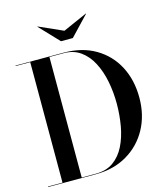

<svg xmlns="http://www.w3.org/2000/svg" viewBox="-134 -1043 990 1145"><g transform="rotate(-15 361.0 -470.5)"><path d="M354.8 -875 504.1 -941 505.8 -940 391.8 -820H318.8L204.8 -940L206.8 -941ZM315.2 0H19.2V-3H109.2V-747H19.2V-750H315.2Q429.8 -750 512.2 -701.4Q594.6 -652.9 638.9 -568.2Q683.2 -483.5 683.2 -375Q683.2 -266.5 636.9 -181.8Q590.5 -97.1 507.6 -48.6Q424.8 0 315.2 0ZM315.2 -747H227.8V-3H315.2Q379.8 -3 423.7 -34.2Q467.6 -65.5 494 -118.6Q520.4 -171.6 532.1 -238.1Q543.8 -304.5 543.8 -375Q543.8 -445.5 530.8 -512Q517.8 -578.5 490.2 -631.6Q462.8 -684.6 419.4 -715.8Q376 -747 315.2 -747Z"/></g></svg>

Font: Bodoni* 72 Medium
Style: Regular
Weight: 500
Version: Version 1.002; ttfautohint (v0.97) -l 8 -r 50 -G 200 -x 14 -